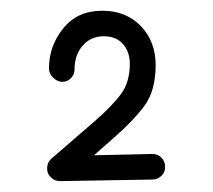

<svg xmlns="http://www.w3.org/2000/svg" viewBox="-20 -765 395 356"><path d="M94.2 -613.3Q85 -614.3 77.9 -621.6Q70.8 -628.9 70.8 -638.2Q70.8 -679.7 97.2 -712.4Q123.5 -745.1 169.4 -745.1Q213.9 -745.1 241.2 -716.6Q268.6 -688 268.6 -644.5Q268.6 -596.2 247.3 -568.1Q226.1 -540 191.4 -509.8L154.3 -477.1L262.7 -479.5Q272.5 -479.5 279.3 -472.7Q286.1 -465.8 286.1 -456.1Q286.6 -446.3 279.5 -439.2Q272.5 -432.1 262.7 -432.1L91.3 -429.2Q81.5 -429.2 74.7 -436Q66.9 -442.9 67.4 -453.9Q67.9 -464.8 75.7 -471.2L154.8 -539.6Q188 -568.4 204.3 -590.6Q220.7 -612.8 220.7 -646.5Q220.7 -668.9 208 -683.3Q195.3 -697.8 172.4 -697.8Q148.4 -697.8 133.3 -680.4Q118.2 -663.1 118.2 -636.2Q118.2 -626.5 111.1 -619.6Q104 -612.8 94.2 -613.3Z"/></svg>

Font: Mikhak-DS1-FD Medium
Style: Regular
Weight: 500
Designer: Amin Abedi
Version: Version 3.2